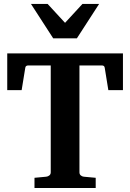

<svg xmlns="http://www.w3.org/2000/svg" viewBox="-20 -937 649 957"><path d="M520 -487.8 502 -599.1Q500.5 -610.8 487.8 -610.8H376V-78.1Q376 -68.4 382.6 -62.7Q389.2 -57.1 397.9 -56.2L457 -50.8V0H151.9V-50.8L210 -56.2Q219.2 -57.1 226.1 -62.7Q232.9 -68.4 232.9 -78.1V-610.8H121.1Q107.4 -610.8 106 -599.1L87.9 -487.8H16.1V-670.9H592.8V-487.8ZM363.3 -746.1H245.1L134.3 -917.5H217.3L304.2 -823.2L391.1 -917.5H474.1Z"/></svg>

Font: Charis SIL Am
Style: Bold
Weight: 700
Foundry: SIL International
Version: Version 5.000